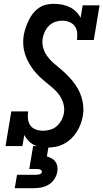

<svg xmlns="http://www.w3.org/2000/svg" viewBox="-20 -763 540 1003"><path d="M226 8Q207 8 188.5 4.5Q170 1 154.5 -7.5Q139 -16 127 -29Q115 -42 107 -58L97 0H9L39 -181H127Q124 -162 126 -142.5Q128 -123 138.5 -108Q149 -93 167 -86.5Q185 -80 205 -80Q223 -80 242.5 -85.5Q262 -91 277 -104.5Q292 -118 301.5 -136Q311 -154 314 -173Q318 -198 311 -222Q304 -246 290.5 -265.5Q277 -285 259 -300.5Q241 -316 222.5 -331Q204 -346 187 -362Q170 -378 155.5 -397Q141 -416 129.5 -436.5Q118 -457 110.5 -481Q103 -505 101.5 -529.5Q100 -554 104 -580Q108 -600 114.5 -619Q121 -638 130 -657Q139 -676 152.5 -693Q166 -710 183.5 -722Q201 -734 221 -738.5Q241 -743 261 -743Q283 -743 304 -739Q325 -735 343.5 -726Q362 -717 377 -702.5Q392 -688 401 -670L412 -735H500L470 -554H382Q385 -573 383 -592.5Q381 -612 370.5 -626.5Q360 -641 342 -648Q324 -655 305 -655Q287 -655 269 -649Q251 -643 237 -629.5Q223 -616 214.5 -598.5Q206 -581 203 -563Q199 -538 205.5 -514Q212 -490 226 -470.5Q240 -451 257.5 -435.5Q275 -420 293.5 -405Q312 -390 328.5 -373.5Q345 -357 360 -338.5Q375 -320 386.5 -300Q398 -280 405.5 -256Q413 -232 415 -207.5Q417 -183 413 -158Q409 -136 401 -114.5Q393 -93 380.5 -73.5Q368 -54 351 -38Q334 -22 313 -11Q292 0 270 4Q248 8 226 8Q226 8 226 8Q226 8 226 8ZM57 220 69 150H169Q173 150 177.5 149.5Q182 149 186.5 147.5Q191 146 194.5 143Q198 140 199 135Q199 131 196.5 127.5Q194 124 190.5 122.5Q187 121 182.5 120.5Q178 120 174 120H133L153 0H234L225 54Q238 58 250 64.5Q262 71 269.5 81.5Q277 92 279.5 106Q282 120 279 135Q276 154 264.5 172Q253 190 235 201Q217 212 197 216Q177 220 157 220Z"/></svg>

Font: Iosevka Slab Semibold Oblique
Style: Regular
Weight: 600
Italic angle: -9°
Monospace: yes
Designer: Belleve Invis
Foundry: Belleve Invis
Version: Version 11.1.1; ttfautohint (v1.8.3)